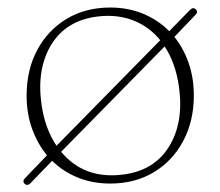

<svg xmlns="http://www.w3.org/2000/svg" viewBox="-20 -490 600 523"><path d="M47 10.5Q40 3.5 48.5 -5L108 -67Q82 -98.5 67.2 -139.8Q52.5 -181 52.5 -229.5Q52.5 -300 81.5 -354Q110.5 -408 161.8 -438.8Q213 -469.5 280.5 -469.5Q329 -469.5 370 -452.5Q411 -435.5 441 -405L497.5 -463Q506 -471.5 513.5 -464.5Q520.5 -457.5 512 -449L455 -389.5Q480 -358.5 494 -318Q508 -277.5 508 -230Q508 -160 479 -105.8Q450 -51.5 398.8 -20.8Q347.5 10 280 10Q232.5 10 192.2 -6.2Q152 -22.5 122 -52L63 9Q54.5 17.5 47 10.5ZM93 -206Q102.5 -139.5 134 -93L416.5 -380.5Q386 -418 342 -434.8Q298 -451.5 245.5 -445Q160.5 -434.5 120 -368.8Q79.5 -303 93 -206ZM315 -14.5Q400 -25 440.5 -90.8Q481 -156.5 467.5 -253.5Q458.5 -318 428.5 -363.5L146.5 -76.5Q209.5 -1 315 -14.5Z"/></svg>

Font: Fraunces 9pt S000 Thin
Style: Regular
Weight: 100
Version: Version 1.000; ttfautohint (v1.8.3)